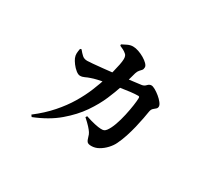

<svg xmlns="http://www.w3.org/2000/svg" viewBox="-124 -825 1247 1120"><g transform="rotate(30 500.0 -264.5)"><path d="M172 49.4Q235.2 1.1 280.6 -50.7Q326.1 -102.4 357.3 -154.7Q388.6 -206.9 409.5 -258.3Q430.4 -309.7 445 -356.3Q453 -380.3 460.3 -408.4Q467.6 -436.4 472.5 -461.6Q477.3 -486.8 477.3 -500.8Q477.3 -523.5 465.7 -532.1Q455.7 -541 444.2 -546.8Q432.6 -552.5 420.5 -557.9L419.7 -566.6Q433.6 -574 451.8 -582.7Q470 -591.4 487.6 -591.4Q505.2 -591.4 525.7 -584.4Q546.2 -577.3 565.2 -566.1Q584.1 -554.8 596 -542.6Q607.8 -530.3 607.8 -520.4Q607.8 -507.3 602 -500.5Q596.2 -493.6 588.6 -485.7Q581.1 -477.7 575.9 -461.5Q572.9 -450.5 568.4 -434.2Q563.9 -417.9 557.9 -396.9Q552 -375.9 543.9 -350.3Q531.9 -312.9 508.8 -258.5Q485.7 -204.1 445.3 -145.1Q404.9 -86.1 340.5 -31.4Q276.1 23.3 180.6 61.2ZM565.6 33.5Q544.6 33.5 537.3 24.8Q530 16.2 524.3 -5.3Q521.3 -18.6 513.9 -30Q506.5 -41.5 492.4 -56.9Q478.4 -72.2 452.7 -95.3L458.8 -105.2Q495.2 -93 522 -87.2Q548.9 -81.4 563.8 -81Q578.1 -80.4 585.2 -83.6Q592.3 -86.8 599.6 -96.1Q614.9 -116.6 627.3 -151.2Q639.6 -185.7 648.1 -224.3Q656.6 -262.9 661.4 -296.2Q666.2 -329.5 666.2 -347.5Q666.2 -357.3 657.9 -357.3Q636.6 -357.3 606.3 -353.8Q575.9 -350.3 544.4 -345Q512.9 -339.8 485 -335.1Q470.8 -332.8 448.3 -328.6Q425.9 -324.5 403.4 -319.2Q380.9 -313.9 364.5 -308Q347.5 -302.5 333.2 -295.4Q318.9 -288.4 303.6 -288.4Q291.6 -288.4 275.8 -300.9Q259.9 -313.5 246.7 -331.1Q233.6 -348.7 227.7 -362.5Q221.5 -377.9 222.1 -391.9Q222.7 -405.8 226.3 -424.4L235 -426.9Q249.6 -408.7 262.8 -396.8Q276.1 -384.8 297.2 -384.8Q306.8 -384.8 334.4 -387.2Q361.9 -389.6 401 -393.6Q440.1 -397.7 483.8 -402.6Q527.5 -407.5 568.7 -412.5Q609.9 -417.5 641.8 -421.7Q658.3 -423.7 669.4 -436Q680.5 -448.4 694.2 -448.4Q703.8 -448.4 720.1 -439.3Q736.4 -430.1 753.3 -416.3Q770.3 -402.4 781.5 -387.9Q792.8 -373.3 792.8 -362.9Q792.8 -352 785 -345.9Q777.2 -339.9 768.9 -332.1Q760.6 -324.3 757.9 -309.2Q754.8 -289.1 749.1 -259.1Q743.5 -229.1 735.1 -194.3Q726.7 -159.5 715.3 -124.2Q703.8 -89 689 -58.5Q678.6 -36.4 658.9 -15.1Q639.2 6.2 615.3 19.8Q591.5 33.5 565.6 33.5Z"/></g></svg>

Font: Noto Serif SC ExtraLight
Style: Regular
Weight: 200
Designer: Ryoko NISHIZUKA 西塚涼子 (kana & ideographs); Frank Grießhammer (Latin, Greek & Cyrillic); Wenlong ZHANG 张文龙 (bopomofo); San
Foundry: Adobe
Version: Version 2.002-H1;hotconv 1.1.0;makeotfexe 2.6.0